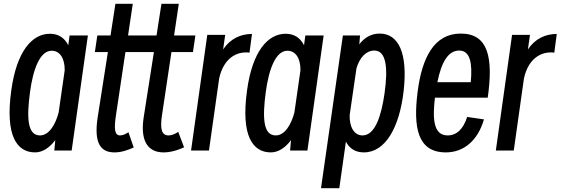

<svg xmlns="http://www.w3.org/2000/svg" viewBox="-20 -768 2972 1018"><path d="M360 30 446 -580H349L342 -528C322 -568 289 -589 245 -589C148 -589 68 -493 40 -290C6 -47 70 40 166 40C206 40 243 15 273 -25L268 30ZM139 -279C155 -399 191 -499 254 -499C299 -499 324 -456 323 -395L291 -172C275 -110 241 -50 192 -50C123 -50 122 -150 139 -279Z M498 -147C476 -5 516 40 587 40C623 40 655 29 689 14L661 -67C649 -59 633 -50 617 -50C587 -50 584 -85 595 -158L645 -492H855L868 -580H659L684 -748H592L566 -580H496L483 -492H552Z M742 -147C709 66 853 61 956 13L925 -69C908 -57 890 -50 874 -50C836 -50 828 -85 839 -158L889 -492H1003L1016 -580H903L928 -748H836L810 -580H744L731 -492H796Z M1088 30 1142 -352C1164 -453 1229 -498 1303 -489L1316 -588C1257 -588 1202 -564 1163 -506L1174 -583H1079L993 30Z M1610 30 1696 -580H1599L1592 -528C1572 -568 1539 -589 1495 -589C1398 -589 1318 -493 1290 -290C1256 -47 1320 40 1416 40C1456 40 1493 15 1523 -25L1518 30ZM1389 -279C1405 -399 1441 -499 1504 -499C1549 -499 1574 -456 1573 -395L1541 -172C1525 -110 1491 -50 1442 -50C1373 -50 1372 -150 1389 -279Z M1779 230 1814 -17C1833 20 1865 40 1909 40C2025 40 2098 -95 2120 -284C2143 -485 2094 -590 1993 -590C1950 -590 1913 -570 1885 -533L1889 -580H1798L1682 230ZM1965 -500C2028 -500 2038 -408 2019 -274C2002 -154 1969 -50 1902 -50C1857 -50 1832 -96 1834 -158L1870 -406C1887 -463 1921 -500 1965 -500Z M2546 -135 2457 -148C2436 -83 2401 -50 2353 -50C2275 -50 2274 -146 2286 -250H2566C2596 -463 2569 -590 2423 -590C2282 -590 2217 -463 2194 -279C2171 -95 2192 40 2344 40C2440 40 2514 -24 2546 -135ZM2415 -500C2475 -500 2485 -428 2476 -332H2299C2321 -442 2358 -500 2415 -500Z M2704 30 2758 -352C2780 -453 2845 -498 2919 -489L2932 -588C2873 -588 2818 -564 2779 -506L2790 -583H2695L2609 30Z"/></svg>

Font: Smiley Sans Oblique
Style: Regular
Weight: 400
Italic angle: -8°
Designer: oooooohmygosh, Nagisa Chen, Janine Sui, Heda Shi, Jian Li
Foundry: atelierAnchor
Version: Version 2.0.1